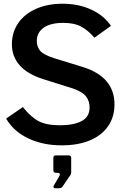

<svg xmlns="http://www.w3.org/2000/svg" viewBox="-20 -772 675 1033"><path d="M132 -27.5C184.7 -2.5 244.7 10 312 10C370 10 420.3 1.2 463 -16.5C505.7 -34.2 538.5 -59.7 561.5 -93C584.5 -126.3 596 -165.3 596 -210C596 -309.3 538.7 -376.7 424 -412L271 -459C231.7 -471.7 206.3 -485.3 195 -500C183.7 -514.7 178 -531.7 178 -551C178 -581.7 190.3 -605.7 215 -623C239.7 -640.3 274.7 -649 320 -649C360 -649 392.5 -642.2 417.5 -628.5C442.5 -614.8 466 -595 488 -569L577 -633C551 -671 515.2 -700.3 469.5 -721C423.8 -741.7 373 -752 317 -752C263 -752 215.3 -742.8 174 -724.5C132.7 -706.2 100.7 -680.5 78 -647.5C55.3 -614.5 44 -576.7 44 -534C44 -490 58 -452.2 86 -420.5C114 -388.8 156.3 -364 213 -346L372 -296C406.7 -284 430.3 -269.7 443 -253C455.7 -236.3 462 -216.7 462 -194C462 -160 447.7 -135.5 419 -120.5C390.3 -105.5 351.7 -98 303 -98C253.7 -98 215 -105.5 187 -120.5C159 -135.5 131 -160.7 103 -196L13 -134C39.7 -88 79.3 -52.5 132 -27.5ZM268.5 236.5C270.2 239.5 273 241 277 241H293C299.7 241 304.7 240.3 308 239C311.3 237.7 314.3 235 317 231L360 168C360 166.7 360.5 165 361.5 163C362.5 161 363 159.3 363 158V76C363 72.7 361.8 69.8 359.5 67.5C357.2 65.2 354.3 64 351 64H280C271.3 64 267 69 267 79V142C267 148 268.2 152.2 270.5 154.5C272.8 156.8 277 158 283 158H291C298.3 158 302 161.3 302 168C302 169.3 300.7 172.7 298 178L269 227C267 230.3 266.8 233.5 268.5 236.5Z"/></svg>

Font: Morrison SemiBold
Style: Regular
Weight: 600
Designer: Pablo Impallari, Rodrigo Fuenzalida (Modified by Dan O. Williams)
Version: Version 0.030; ttfautohint (v1.8.1)